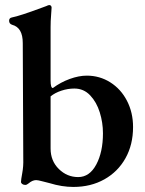

<svg xmlns="http://www.w3.org/2000/svg" viewBox="-20 -725 573 759"><path d="M176 -1Q167 -3 148.5 -8Q130 -13 123 -13Q108 -13 93 0Q86 6 80 6Q73 6 68 2.5Q63 -1 63 -6Q63 -14 68 -41Q73 -68 72 -97L70 -555Q70 -616 28 -627Q16 -631 16 -643Q16 -654 27 -656Q58 -662 144 -694L163 -701Q171 -705 175 -705Q179 -705 181.5 -702Q184 -699 184 -695Q184 -689 182 -665.5Q180 -642 180 -618V-407Q180 -377 189 -377Q220 -400 256 -413Q292 -426 323 -426Q374 -426 416 -399.5Q458 -373 482 -326.5Q506 -280 506 -223Q506 -153 476 -99.5Q446 -46 392.5 -16Q339 14 270 14Q225 14 176 -1ZM387 -198Q387 -240 374.5 -280.5Q362 -321 336.5 -348Q311 -375 274 -375Q248 -375 222.5 -366.5Q197 -358 180 -344V-138Q180 -89 212.5 -57Q245 -25 289 -25Q334 -25 360.5 -74.5Q387 -124 387 -198Z"/></svg>

Font: EB Garamond SemiBold
Style: Regular
Weight: 600
Designer: Georg Duffner and Octavio Pardo
Foundry: Georg Duffner
Version: Version 1.000